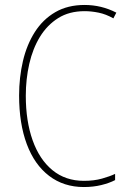

<svg xmlns="http://www.w3.org/2000/svg" viewBox="-20 -744 515 774"><path d="M321 -699Q259 -699 214.5 -671Q170 -643 141 -595.5Q112 -548 98 -486.5Q84 -425 84 -358Q84 -256 111.5 -178.5Q139 -101 191.5 -58Q244 -15 318 -15Q359 -15 391 -24Q423 -33 444 -43V-18Q421 -6 388.5 2Q356 10 318 10Q237 10 178 -35Q119 -80 88 -163Q57 -246 57 -359Q57 -432 72.5 -498Q88 -564 120.5 -615Q153 -666 203 -695Q253 -724 321 -724Q389 -724 449 -693L437 -670Q407 -687 377.5 -693Q348 -699 321 -699Z"/></svg>

Font: Noto Sans Telugu Condensed Thin
Style: Regular
Weight: 100
Width: 3
Designer: Jelle Bosma - Monotype Design Team
Foundry: Monotype Imaging Inc.
Version: Version 2.005; ttfautohint (v1.8.4.7-5d5b)